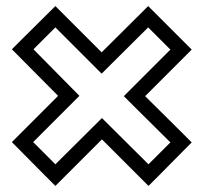

<svg xmlns="http://www.w3.org/2000/svg" viewBox="-20 -730 669 631"><path d="M540 -262 468 -190 315 -342 162 -190 89 -263 241 -415 90 -568 162 -640 314 -488 467 -640 540 -567 387 -414 422 -379ZM610 -262 575 -297 457 -414 610 -567 467 -710 314 -558 162 -710 54 -603 19 -568 171 -415 19 -263 127 -154 162 -119 315 -272 468 -119 503 -154Z"/></svg>

Font: Hussar Press
Style: Bold
Weight: 700
Foundry: Cannot Into Space Fonts
Version: Version 1.43